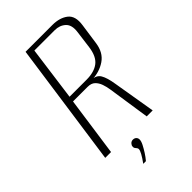

<svg xmlns="http://www.w3.org/2000/svg" viewBox="-227 -658 864 864"><g transform="rotate(-45 205.5 -225.5)"><path d="M38 0 122 -591H293Q339 -591 367.5 -569Q396 -547 388 -494L374 -396Q367 -342 329.5 -316.5Q292 -291 240 -290L241 -292Q273 -292 286 -270Q299 -248 306 -203L340 0H302L272 -200Q269 -221 262.5 -239.5Q256 -258 243.5 -270Q231 -282 208 -282H115L75 0ZM119 -308H227Q276 -308 304 -329.5Q332 -351 339 -403L350 -487Q356 -529 335.5 -548Q315 -567 283 -567H154ZM140 140Q156 118 164.5 102.5Q173 87 173 79Q173 74 170 70.5Q167 67 163.5 62.5Q160 58 161 51Q161 44 167.5 37Q174 30 184 30Q194 30 200 36Q206 42 206 51Q206 62 198 77.5Q190 93 179.5 109.5Q169 126 157 140Z"/></g></svg>

Font: Alumni Sans Thin ExtraLight
Style: Italic
Weight: 250
Italic angle: -8°
Version: Version 1.016